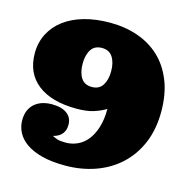

<svg xmlns="http://www.w3.org/2000/svg" viewBox="-109 -835 948 962"><g transform="rotate(15 365.0 -354.0)"><path d="M443.8 -308.1Q418 -292 382.6 -280.5Q347.2 -269 293.9 -269Q163.1 -269 91.6 -325Q20 -380.9 20 -483.9Q20 -540 43.5 -585.4Q66.9 -630.9 109.4 -662.8Q151.9 -694.8 211.9 -711.9Q272 -729 346.2 -729Q424.8 -729 491.5 -705.6Q558.1 -682.1 606 -636.5Q653.8 -590.8 680.9 -522.5Q708 -454.1 708 -363.8Q708 -272.9 678 -201.4Q647.9 -129.9 594.5 -80.3Q541 -30.8 468.5 -4.9Q396 21 312 21Q242.2 21 192.1 8.1Q142.1 -4.9 109.6 -27.3Q77.1 -49.8 61.5 -79.8Q45.9 -109.9 45.9 -143.1Q45.9 -173.8 55.9 -195.8Q65.9 -217.8 83.5 -231.9Q101.1 -246.1 123 -252.4Q145 -258.8 168.9 -258.8Q220.2 -258.8 248 -238.3Q275.9 -217.8 275.9 -181.2Q275.9 -161.1 270 -147.9Q264.2 -134.8 254.6 -126.5Q245.1 -118.2 234.6 -113.5Q224.1 -108.9 214.8 -106.9Q226.1 -101.1 240.5 -95.9Q254.9 -90.8 285.2 -90.8Q316.9 -90.8 345.9 -104Q375 -117.2 396.5 -144Q418 -170.9 430.9 -211.9Q443.8 -252.9 443.8 -308.1ZM338.9 -596.2Q300.8 -596.2 283 -568.1Q265.1 -540 265.1 -495.1Q265.1 -450.2 283 -422.1Q300.8 -394 338.9 -394Q377 -394 395 -422.1Q413.1 -450.2 413.1 -495.1Q413.1 -540 395 -568.1Q377 -596.2 338.9 -596.2Z"/></g></svg>

Font: Ultra
Style: Regular
Weight: 400
Designer: Astigmatic (AOETI)
Foundry: Astigmatic (AOETI)
Version: Version 1.000